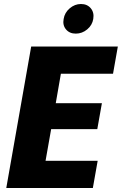

<svg xmlns="http://www.w3.org/2000/svg" viewBox="-20 -933 605 953"><path d="M564.9 -702.1 541 -566.9H282.2L256.8 -420.9H485.8L462.9 -292H233.9L206.1 -134.8H464.8L440.9 0H11.2L134.8 -702.1ZM356 -766.1Q325.2 -766.1 307.6 -787.1Q290 -808.1 295.9 -838.9Q300.8 -870.1 325.9 -891.6Q351.1 -913.1 381.8 -913.1Q413.1 -913.1 430.7 -891.8Q448.2 -870.6 442.9 -838.9Q438 -808.1 412.8 -787.1Q387.7 -766.1 356 -766.1Z"/></svg>

Font: Poppins
Style: Bold Italic
Weight: 700
Italic angle: -10°
Designer: Ninad Kale (Devanagari), Jonny Pinhorn (Latin)
Foundry: Indian Type Foundry
Version: Version 3.200;PS 1.000;hotconv 16.6.54;makeotf.lib2.5.65590